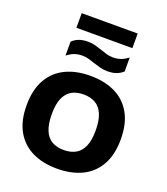

<svg xmlns="http://www.w3.org/2000/svg" viewBox="-168 -1063 1029 1186"><g transform="rotate(20 346.5 -470.5)"><path d="M346.5 7.5Q253 7.5 183.5 -26.2Q114 -60 75.5 -127.8Q37 -195.5 37 -297Q37 -399 75.5 -467Q114 -535 183.5 -568.8Q253 -602.5 346.5 -602.5Q440 -602.5 509.8 -568.8Q579.5 -535 617.8 -466.8Q656 -398.5 656 -297Q656 -196 617.8 -128Q579.5 -60 509.8 -26.2Q440 7.5 346.5 7.5ZM346.5 -115Q392.5 -115 425 -133.5Q457.5 -152 474.5 -191.8Q491.5 -231.5 491.5 -294.5Q491.5 -361 474.2 -401.8Q457 -442.5 424.5 -461.2Q392 -480 346.5 -480Q301 -480 268.8 -461.8Q236.5 -443.5 219.2 -403.8Q202 -364 202 -300.5Q202 -233.5 219 -192.8Q236 -152 268.2 -133.5Q300.5 -115 346.5 -115ZM432.5 -664.5Q406 -664.5 383 -671Q360 -677.5 338 -684.5Q318.5 -691.5 298.8 -697Q279 -702.5 257.5 -702.5Q227 -702.5 204 -693.8Q181 -685 158 -667.5V-759Q178 -777.5 202.2 -786.5Q226.5 -795.5 260.5 -795.5Q287.5 -795.5 310.5 -789Q333.5 -782.5 355 -775Q375 -768 394.8 -762.2Q414.5 -756.5 435.5 -756.5Q466 -756.5 489 -765.2Q512 -774 535 -791.5V-700Q515.5 -682 491 -673.2Q466.5 -664.5 432.5 -664.5ZM162.5 -851.5V-947.5H530.5V-851.5Z"/></g></svg>

Font: Encode Sans SC Condensed Thin
Style: Bold
Weight: 700
Version: Version 3.002